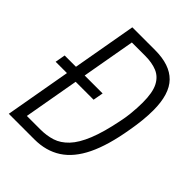

<svg xmlns="http://www.w3.org/2000/svg" viewBox="-199 -786 887 887"><g transform="rotate(45 244.0 -343.0)"><path d="M1 -323 10 -373H258L249 -323ZM18 0 139 -686H288Q384 -686 431.5 -637.5Q479 -589 479 -483Q479 -452 475.5 -417Q472 -382 465 -343Q445 -223 408.5 -147.5Q372 -72 316.5 -36Q261 0 185 0ZM84 -52H172Q213 -52 247.5 -63Q282 -74 311.5 -105Q341 -136 364.5 -194Q388 -252 406 -343Q412 -372 414.5 -395.5Q417 -419 418 -438.5Q419 -458 419 -474Q419 -539 401.5 -573.5Q384 -608 351.5 -621.5Q319 -635 274 -635H187Z"/></g></svg>

Font: Archivo ExtraCondensed ExtraLight
Style: Italic
Weight: 250
Width: 2
Italic angle: -10°
Designer: Hector Gatti
Foundry: Omnibus-Type
Version: Version 2.001